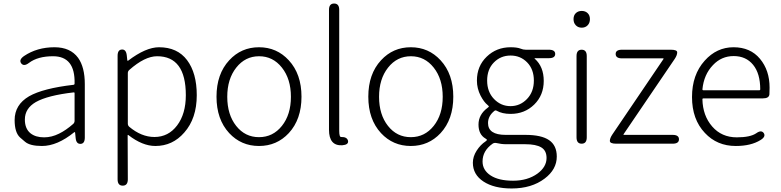

<svg xmlns="http://www.w3.org/2000/svg" viewBox="-20 -815 4427 1089"><path d="M218 13Q150 13 122 -11Q108 -23 94 -35Q63 -63 63 -134Q63 -221 145 -269Q224 -314 397 -334Q403 -335 403 -341Q407 -496 281 -496Q194 -496 144 -458Q115 -436 100 -456Q86 -476 116 -497Q190 -547 289 -547Q379 -547 423 -487Q461 -434 461 -338V-35Q461 0 437 1Q412 2 409 -33L406 -63Q405 -68 401 -65Q305 13 218 13ZM230 -36Q273 -36 315 -57Q354 -76 395 -112Q403 -119 403 -130V-287Q403 -292 398 -291Q250 -274 183 -236Q121 -200 121 -137Q121 -85 153 -59Q182 -36 230 -36Z M676 238Q647 238 647 202V-498Q647 -533 671 -534Q695 -536 699 -501L702 -473Q703 -468 707 -471Q807 -547 882 -547Q986 -547 1041 -474Q1096 -401 1096 -275Q1096 -143 1025 -63Q959 13 861 13Q788 13 708 -49Q704 -52 704 -47L705 202Q705 238 676 238ZM856 -38Q935 -38 984.5 -103.5Q1034 -169 1034 -275Q1034 -496 871 -496Q801 -496 713 -418Q705 -411 705 -400V-114Q705 -103 713 -96Q782 -38 856 -38Z M1280 -60Q1208 -138 1208 -266.5Q1208 -395 1280 -473Q1348 -547 1449 -547Q1550 -547 1618 -473Q1690 -395 1690 -266.5Q1690 -138 1618 -60Q1550 13 1449 13Q1348 13 1280 -60ZM1319.5 -101Q1370 -37 1449 -37Q1528 -37 1579 -101Q1630 -165 1630 -266Q1630 -367 1579 -431.5Q1528 -496 1449.5 -496Q1371 -496 1320 -431.5Q1269 -367 1269 -266Q1269 -165 1319.5 -101Z M1846 -79V-759Q1846 -795 1875 -795Q1904 -795 1904 -759V-73Q1904 -37 1915 -38Q1949 -39 1954 -16Q1958 6 1921 9Q1846 13 1846 -79Z M2141 -60Q2069 -138 2069 -266.5Q2069 -395 2141 -473Q2209 -547 2310 -547Q2411 -547 2479 -473Q2551 -395 2551 -266.5Q2551 -138 2479 -60Q2411 13 2310 13Q2209 13 2141 -60ZM2180.5 -101Q2231 -37 2310 -37Q2389 -37 2440 -101Q2491 -165 2491 -266Q2491 -367 2440 -431.5Q2389 -496 2310.5 -496Q2232 -496 2181 -431.5Q2130 -367 2130 -266Q2130 -165 2180.5 -101Z M2882 254Q2782 254 2722 214.5Q2662 175 2662 108Q2662 73 2683.5 39.5Q2705 6 2734 -13Q2742 -19 2742 -21.5Q2742 -24 2734 -29Q2694 -52 2694 -108.5Q2694 -165 2745 -203Q2753 -209 2753 -211Q2753 -213 2745 -220Q2725 -236 2706 -272Q2685 -313 2685 -358Q2685 -440 2740.5 -493.5Q2796 -547 2876 -547Q2913 -547 2933 -539Q2947 -533 2962 -533H3093Q3129 -533 3129 -509Q3129 -485 3093 -485H3014Q3009 -485 3013 -482Q3064 -437 3064 -356Q3064 -275 3010 -222Q2956 -169 2876 -169Q2828 -169 2797 -187Q2790 -191 2784 -186Q2748 -157 2748 -117Q2748 -50 2848 -50H2960Q3051 -50 3094.5 -20Q3138 10 3138 73Q3138 146 3069 198Q2995 254 2882 254ZM3028 170Q3080 132 3080 81Q3080 39 3050 21Q3020 3 2959 3H2850Q2824 3 2794 -4Q2783 -6 2774 0Q2717 40 2717 101Q2717 150 2762.5 180Q2808 210 2890 210Q2972 210 3028 170ZM2782 -253.5Q2821 -213 2875.5 -213Q2930 -213 2969 -253.5Q3008 -294 3008 -358Q3008 -422 2970 -461Q2932 -500 2876 -500Q2820 -500 2781.5 -461Q2743 -422 2743 -358Q2743 -294 2782 -253.5Z M3279 0Q3250 0 3250 -36V-497Q3250 -533 3279 -533Q3308 -533 3308 -497V-36Q3308 0 3279 0ZM3279.5 -658Q3259 -658 3246 -671.5Q3233 -685 3233 -706.5Q3233 -728 3246 -740.5Q3259 -753 3279.5 -753Q3300 -753 3313 -740.5Q3326 -728 3326 -706.5Q3326 -685 3313 -671.5Q3300 -658 3279.5 -658Z M3475 0Q3439 0 3439 -16Q3439 -31 3453 -52L3743 -480Q3746 -484 3741 -484H3508Q3472 -484 3472 -509Q3472 -533 3508 -533H3785Q3821 -533 3821 -518Q3821 -502 3807 -481L3517 -54Q3514 -50 3519 -50H3795Q3831 -50 3831 -25Q3831 0 3795 0Z M4153 13Q4047 13 3978 -61Q3905 -138 3905 -264.5Q3905 -391 3977 -471Q4045 -547 4140.5 -547Q4236 -547 4290.5 -481.5Q4345 -416 4345 -318Q4345 -299 4344 -280Q4342 -257 4307 -257H3969Q3964 -257 3964 -252Q3966 -159 4019.5 -97.5Q4073 -36 4159 -36Q4235 -36 4269 -59Q4298 -80 4312 -60Q4325 -40 4294 -21Q4240 13 4153 13ZM3964 -308Q3964 -303 3969 -303H4287Q4292 -303 4292 -308Q4292 -398 4251.5 -447.5Q4211 -497 4141.5 -497Q4072 -497 4024 -446Q3972 -392 3964 -308Z"/></svg>

Font: Resource Han Rounded KR Light
Style: Regular
Weight: 300
Designer: Cyano Hao (round all glyphs); Ryoko NISHIZUKA 西塚涼子 (kana, bopomofo & ideographs); Paul D. Hunt (Latin, Greek & Cyrillic)
Foundry: Cyano Hao
Version: 0.990